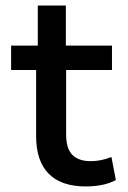

<svg xmlns="http://www.w3.org/2000/svg" viewBox="-20 -662 461 691"><path d="M289 9Q200 9 155 -37Q110 -83 110 -172V-410H20V-498H116V-642H217V-498H383V-410H218V-178Q218 -127 240.5 -104.5Q263 -82 306 -82Q326 -82 345 -86Q364 -90 381 -97L397 -14Q375 -2 347 3.5Q319 9 289 9Z"/></svg>

Font: Nunito Sans 7pt SemiCondensed SemiBold
Style: Regular
Weight: 600
Width: 4
Designer: Vernon Adams
Foundry: Vernon Adams
Version: Version 3.101;gftools[0.9.27]